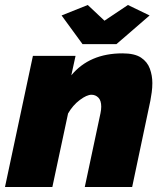

<svg xmlns="http://www.w3.org/2000/svg" viewBox="-36 -750 657 770"><path d="M96 -526H267L250 -448Q323 -536 455 -536Q504 -536 529.5 -519Q555 -502 565 -474.5Q575 -447 575 -417Q575 -398 572.5 -380Q570 -362 567 -346L494 0H304L367 -296Q370 -311 370 -322Q370 -347 358.5 -358.5Q347 -370 331 -370Q312 -370 284 -349Q256 -328 237 -295L174 0H-16ZM211 -688 316 -730 383 -667 477 -730 564 -688 431 -573H295Z"/></svg>

Font: Raleway Black
Style: Italic
Weight: 900
Italic angle: -12°
Designer: Matt McInerney, Pablo Impallari, Rodrigo Fuenzalida
Foundry: Matt McInerney, Pablo Impallari, Rodrigo Fuenzalida
Version: Version 4.101;RELEASE